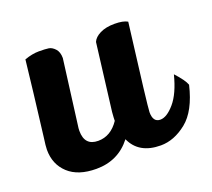

<svg xmlns="http://www.w3.org/2000/svg" viewBox="-90 -597 793 717"><g transform="rotate(-20 306.0 -238.0)"><path d="M479 -471Q438 -147 438 -126Q438 -86 467 -86Q493 -86 523.5 -121.5Q554 -157 572 -228Q605 -192 612 -172Q589 -75 539 -35Q489 5 436 5Q349 5 319 -62Q267 5 180 5Q108 5 69 -31Q30 -67 30 -125Q30 -139 35 -174Q58 -360 70 -470Q101 -481 127 -481Q153 -481 166 -479Q179 -477 191 -464Q203 -451 203 -427L170 -172Q168 -160 168 -150Q168 -91 222 -91Q272 -91 305 -140Q305 -151 307 -175L340 -441Q347 -458 370 -469.5Q393 -481 427.5 -481Q462 -481 479 -471Z"/></g></svg>

Font: Lily Script One
Style: Regular
Weight: 400
Designer: Julia Petretta
Foundry: Julia Petretta
Version: Version 1.002;PS 001.001;hotconv 1.0.70;makeotf.lib2.5.58329